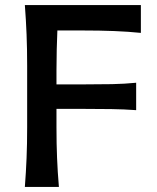

<svg xmlns="http://www.w3.org/2000/svg" viewBox="-20 -733 617 753"><path d="M77.5 0Q82 -58.5 84.2 -113.2Q86.5 -168 86.5 -234.5V-474.5Q86.5 -542.5 84.2 -598Q82 -653.5 77.5 -713H532.5V-604Q484 -609 428.5 -611.2Q373 -613.5 297.5 -613.5H205Q203.5 -577 202.5 -538.8Q201.5 -500.5 201.5 -457V-402H302.5Q370.5 -402 419.5 -403Q468.5 -404 514 -408.5V-301Q465.5 -304.5 416.8 -305.2Q368 -306 302 -306H201.5V-234.5Q201.5 -168 203.8 -113.2Q206 -58.5 211 0Z"/></svg>

Font: Commissioner Flair Medium
Style: Regular
Weight: 500
Designer: Kostas Bartsokas
Foundry: Kostas Bartsokas
Version: Version 1.000; ttfautohint (v1.8.3)